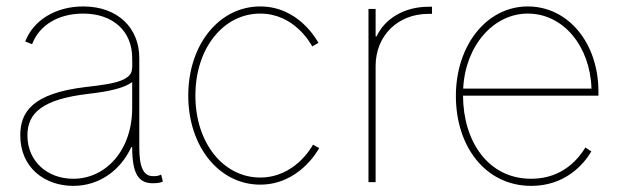

<svg xmlns="http://www.w3.org/2000/svg" viewBox="-20 -574 1965 605"><path d="M210.9 11.7C293 11.7 359.9 -37.1 393.6 -110.4H396.5C396.5 -23.4 418 3.4 461.9 3.4C480.5 3.4 487.8 0.5 493.2 -2L487.8 -23.9C478 -19.5 474.6 -19 461.9 -19C431.6 -19 418.9 -48.3 418.9 -109.9V-391.6C418.9 -484.4 352.5 -553.7 242.2 -553.7C156.7 -553.7 85.4 -511.2 59.6 -443.4L81.1 -434.6C104 -495.6 165 -531.2 242.2 -531.2C335.4 -531.2 396.5 -476.1 396.5 -391.6C396.5 -356.9 401.4 -340.3 370.6 -324.2C343.3 -310.5 297.4 -305.2 250 -299.8C82.5 -279.8 43.9 -221.7 43.9 -147.5C43.9 -45.4 121.1 11.7 210.9 11.7ZM210.9 -10.7C129.4 -10.7 66.4 -65.4 66.4 -147.5C66.4 -217.3 112.3 -261.2 258.8 -278.3C321.3 -285.6 369.6 -295.4 396.5 -315.4V-233.4C396.5 -101.1 314 -10.7 210.9 -10.7Z M799.8 7.8C921.4 7.8 981 -98.6 985.8 -107.4L966.3 -118.2C961.4 -109.4 908.2 -14.6 799.8 -14.6C684.6 -14.6 595.7 -122.6 595.7 -272.9C595.7 -422.9 684.6 -531.2 799.8 -531.2C907.2 -531.2 958.5 -437.5 963.9 -427.7L983.4 -439C978 -448.2 920.9 -553.7 799.8 -553.7C670.9 -553.7 573.2 -433.6 573.2 -272.9C573.2 -111.8 670.9 7.8 799.8 7.8Z M1141.1 0H1163.6V-366.2C1163.6 -461.4 1233.4 -530.3 1329.6 -530.3H1341.3V-552.7H1329.6C1254.9 -552.7 1192.4 -515.6 1166.5 -459H1163.6V-545.9H1141.1Z M1653.8 11.7C1760.3 11.7 1818.8 -55.2 1843.3 -96.7L1824.7 -109.4C1804.7 -76.7 1754.9 -10.7 1653.8 -10.7C1517.1 -10.7 1439.5 -129.9 1439 -272.5H1865.7V-285.2C1865.7 -438.5 1770.5 -553.7 1643.1 -553.7C1513.7 -553.7 1416.5 -431.6 1416.5 -271.5C1416.5 -110.8 1511.2 11.7 1653.8 11.7ZM1439.5 -294.9C1446.3 -430.7 1535.2 -531.2 1643.1 -531.2C1755.9 -531.2 1839.8 -427.2 1843.8 -294.9Z"/></svg>

Font: Raveo Thin
Style: Regular
Weight: 100
Designer: Jakub Foglar, Rasmus Andersson (Inter)
Foundry: Jakubfoglar.com
Version: Version 1.100;Glyphs 3.2.3 (3260)